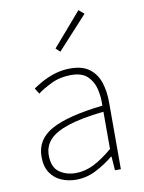

<svg xmlns="http://www.w3.org/2000/svg" viewBox="-91 -883 719 960"><g transform="rotate(-10 268.0 -403.5)"><path d="M218 13Q177 13 142.5 -2Q108 -17 87 -48.5Q66 -80 66 -130Q66 -218 149 -263.5Q232 -309 410 -329Q412 -372 402.5 -412.5Q393 -453 365 -480Q337 -507 282 -507Q226 -507 181 -485Q136 -463 110 -443L92 -472Q109 -484 137.5 -500Q166 -516 203.5 -528Q241 -540 284 -540Q346 -540 381.5 -512.5Q417 -485 431.5 -440Q446 -395 446 -341V0H416L411 -70H408Q368 -37 319.5 -12Q271 13 218 13ZM221 -20Q268 -20 313 -42.5Q358 -65 410 -109V-298Q296 -286 228.5 -263.5Q161 -241 132 -208.5Q103 -176 103 -131Q103 -70 138 -45Q173 -20 221 -20ZM250 -631 229 -651 375 -820 402 -797Z"/></g></svg>

Font: Noto Sans HK Thin Thin
Style: Regular
Weight: 250
Version: Version 2.004-H2;hotconv 1.0.118;makeotfexe 2.5.65603